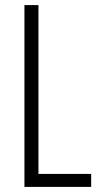

<svg xmlns="http://www.w3.org/2000/svg" viewBox="-20 -734 396 754"><path d="M76 0H338V-51H131V-714H76Z"/></svg>

Font: Noto Sans Kannada ExtraCondensed Light
Style: Regular
Weight: 300
Width: 2
Designer: Jelle Bosma - Monotype Design Team
Foundry: Monotype Imaging Inc.
Version: Version 2.005